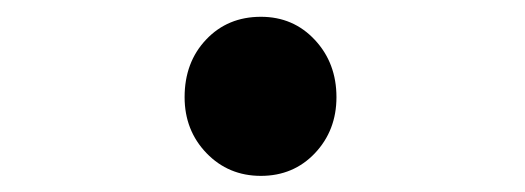

<svg xmlns="http://www.w3.org/2000/svg" viewBox="-20 -488 632 231"><path d="M202.1 -371.1Q202.1 -413.1 228 -440.4Q253.9 -467.8 293.9 -467.8Q333 -467.8 358.9 -439.9Q384.8 -412.1 384.8 -371.1Q384.8 -331.1 358.9 -303.7Q333 -276.4 293.9 -276.4Q254.9 -276.4 228.5 -303.7Q202.1 -331.1 202.1 -371.1Z"/></svg>

Font: GenSenMaruGothic TW TTF Bold
Style: Regular
Weight: 700
Version: Version 1.301